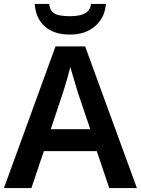

<svg xmlns="http://www.w3.org/2000/svg" viewBox="-20 -952 713 972"><path d="M533 0 470 -187H202L139 0H0L261 -717H411L673 0ZM375 -481Q371 -495 363.5 -519.5Q356 -544 348.5 -569.5Q341 -595 336 -612Q331 -592 323.5 -565.5Q316 -539 309 -515.5Q302 -492 298 -481L237 -298H437ZM516 -932Q511 -863 462 -820Q413 -777 334 -777Q252 -777 206 -819Q160 -861 156 -932H229Q232 -904 246 -891Q260 -878 283 -874Q306 -870 335 -870Q360 -870 382.5 -874.5Q405 -879 421.5 -892.5Q438 -906 441 -932Z"/></svg>

Font: Noto Sans NKo Unjoined SemiBold
Style: Regular
Weight: 600
Designer: Monotype Design Team
Foundry: Monotype Imaging Inc.
Version: Version 2.004